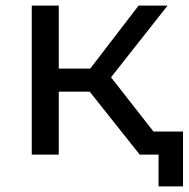

<svg xmlns="http://www.w3.org/2000/svg" viewBox="-20 -550 671 683"><path d="M375 -275 526 -82H631V113H544V0H477L299 -224H189V0H93V-530H189V-306H301L473 -530H576Z"/></svg>

Font: false
Style: Regular
Weight: 500
Designer: Julieta Ulanovsky
Foundry: Julieta Ulanovsky
Version: Version 7.222;hotconv 1.0.109;makeotfexe 2.5.65596